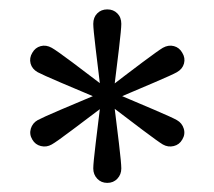

<svg xmlns="http://www.w3.org/2000/svg" viewBox="-20 -825 462 415"><path d="M332 -512.7Q322.8 -518.1 287.8 -544.4Q252.9 -570.8 206.1 -606.4Q151.4 -629.4 111.3 -646.5Q71.3 -663.6 61.5 -668.9Q49.3 -675.8 46.1 -687.7Q43 -699.7 49.8 -710.9Q56.2 -722.2 67.9 -725.3Q79.6 -728.5 91.8 -721.7Q101.6 -716.3 136.5 -690.2Q171.4 -664.1 218.8 -627.9Q272.9 -605 313 -587.9Q353 -570.8 362.3 -565.4Q373.5 -559.1 377.2 -546.9Q380.9 -534.7 374 -523.4Q367.7 -512.2 355.5 -509.3Q343.3 -506.3 332 -512.7ZM91.8 -512.7Q80.6 -506.3 68.4 -509.3Q56.2 -512.2 49.8 -523.4Q43 -534.7 46.6 -546.9Q50.3 -559.1 61.5 -565.4Q71.3 -570.8 111.3 -587.9Q151.4 -605 206.1 -627.9Q252.9 -664.1 287.8 -690.2Q322.8 -716.3 332 -721.7Q344.2 -728.5 356 -725.3Q367.7 -722.2 374 -710.9Q380.9 -699.7 377.7 -687.7Q374.5 -675.8 362.3 -668.9Q353 -663.6 313 -646.5Q272.9 -629.4 218.8 -606.4Q171.4 -570.8 136.5 -544.4Q101.6 -518.1 91.8 -512.7ZM211.9 -429.7Q198.7 -429.7 190.2 -438.7Q181.6 -447.8 181.6 -460.9Q181.6 -472.2 186.8 -515.1Q191.9 -558.1 199.2 -617.2Q191.9 -676.3 186.8 -719.5Q181.6 -762.7 181.6 -773.4Q181.6 -787.6 190.2 -796.1Q198.7 -804.7 211.9 -804.7Q225.1 -804.7 233.6 -796.1Q242.2 -787.6 242.2 -773.4Q242.2 -762.7 237.1 -719.5Q231.9 -676.3 224.6 -617.2Q231.9 -558.1 237.1 -515.1Q242.2 -472.2 242.2 -460.9Q242.2 -447.8 233.6 -438.7Q225.1 -429.7 211.9 -429.7Z"/></svg>

Font: Reddit Sans
Style: Regular
Weight: 400
Designer: Stephen Hutchings
Foundry: Reddit
Version: Version 1.014